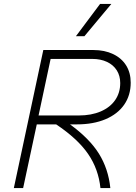

<svg xmlns="http://www.w3.org/2000/svg" viewBox="-20 -951 690 971"><path d="M199 -698H453Q509 -698 552 -677.5Q595 -657 618 -620Q641 -583 641 -533Q641 -469 608 -421.5Q575 -374 513.5 -348Q452 -322 369 -322H334Q433 -250 480.5 -173.5Q528 -97 538 0H488Q478 -96 425.5 -172.5Q373 -249 264 -322H166L97 0H50ZM378 -367Q442 -367 489.5 -387.5Q537 -408 562.5 -445Q588 -482 588 -531Q588 -568 570.5 -595.5Q553 -623 521 -638Q489 -653 447 -653H236L175 -367ZM486 -931H543L407 -768H364Z"/></svg>

Font: Azeret Mono Thin
Style: Italic
Weight: 100
Italic angle: -12°
Designer: Martin Vácha
Foundry: Displaay
Version: Version 1.000; Glyphs 3.0.3, build 3074